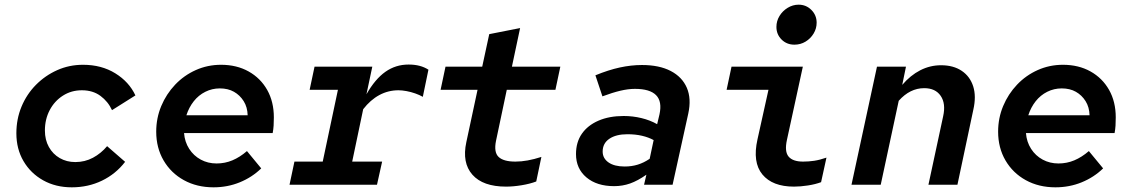

<svg xmlns="http://www.w3.org/2000/svg" viewBox="-20 -790 4840 821"><path d="M287 11Q218 11 164.5 -19Q111 -49 80.5 -101Q50 -153 50 -220Q50 -281 72 -334Q94 -387 133.5 -427Q173 -467 224.5 -490Q276 -513 335 -513Q414 -513 473 -476.5Q532 -440 559 -382L459 -319Q442 -356 409.5 -380Q377 -404 330 -404Q285 -404 249 -381Q213 -358 192.5 -319Q172 -280 172 -232Q172 -192 189 -161.5Q206 -131 235.5 -114Q265 -97 302 -97Q343 -97 377.5 -115.5Q412 -134 438 -165L515 -98Q475 -46 416 -17.5Q357 11 287 11Z M893 11Q822 11 766.5 -19.5Q711 -50 679.5 -104Q648 -158 648 -227Q648 -285 669.5 -336.5Q691 -388 729 -428Q767 -468 817.5 -490.5Q868 -513 925 -513Q992 -513 1043 -484.5Q1094 -456 1122.5 -405.5Q1151 -355 1151 -288Q1151 -269 1150 -253Q1149 -237 1146 -221H767Q770 -183 789 -153.5Q808 -124 838.5 -107.5Q869 -91 906 -91Q942 -91 974 -104.5Q1006 -118 1036 -144L1097 -70Q1058 -32 1005.5 -10.5Q953 11 893 11ZM777 -297H1039Q1038 -332 1022 -357.5Q1006 -383 980.5 -397.5Q955 -412 920 -412Q887 -412 858 -397.5Q829 -383 808.5 -357Q788 -331 777 -297Z M1218 0 1239 -99H1360L1425 -406H1304L1325 -505H1572L1547 -387Q1584 -452 1628 -483Q1672 -514 1727 -514Q1753 -514 1774 -508.5Q1795 -503 1812 -492L1788 -376Q1774 -384 1755.5 -390.5Q1737 -397 1718 -400.5Q1699 -404 1684 -404Q1640 -404 1602 -383.5Q1564 -363 1533 -323L1486 -99H1614L1592 0Z M2144 8Q2045 8 2000 -43Q1955 -94 1974 -182L2022 -406H1864L1885 -505H2042L2072 -644L2204 -670L2169 -505H2376L2355 -406H2147L2101 -188Q2091 -139 2112 -119Q2133 -99 2184 -99Q2209 -99 2236.5 -104Q2264 -109 2295 -119L2273 -14Q2247 -4 2211 2Q2175 8 2144 8Z M2606 6Q2532 6 2487.5 -31.5Q2443 -69 2443 -131Q2443 -182 2468 -218Q2493 -254 2539 -274Q2585 -294 2647 -294Q2686 -294 2723 -285Q2760 -276 2790 -259L2800 -301Q2812 -356 2785.5 -383Q2759 -410 2695 -410Q2666 -410 2632.5 -402Q2599 -394 2556 -378L2526 -468Q2582 -491 2630.5 -501.5Q2679 -512 2725 -512Q2799 -512 2848 -486.5Q2897 -461 2917 -414.5Q2937 -368 2923 -304L2856 0H2734L2744 -43Q2707 -17 2674.5 -5.5Q2642 6 2606 6ZM2557 -142Q2557 -113 2582 -95.5Q2607 -78 2651 -78Q2681 -78 2707 -86Q2733 -94 2758 -111L2775 -191Q2753 -203 2725 -209.5Q2697 -216 2663 -216Q2614 -216 2585.5 -196.5Q2557 -177 2557 -142Z M3377 -599Q3344 -599 3322 -621Q3300 -643 3300 -675Q3300 -700 3313 -721.5Q3326 -743 3348 -756.5Q3370 -770 3395 -770Q3427 -770 3449.5 -747.5Q3472 -725 3472 -693Q3472 -668 3459 -646.5Q3446 -625 3424.5 -612Q3403 -599 3377 -599ZM3375 8Q3283 8 3240 -44Q3197 -96 3219 -194L3266 -406H3087L3108 -505H3413L3345 -192Q3334 -142 3352 -120.5Q3370 -99 3414 -99Q3438 -99 3461.5 -102.5Q3485 -106 3514 -116L3491 -11Q3467 -2 3435 3Q3403 8 3375 8Z M3621 0 3730 -505H3854L3838 -427Q3873 -468 3915 -489.5Q3957 -511 4004 -511Q4057 -511 4092.5 -487Q4128 -463 4141.5 -420.5Q4155 -378 4142 -321L4074 0H3950L4013 -293Q4025 -347 4002.5 -380Q3980 -413 3932 -413Q3871 -413 3823 -359L3746 0Z M4493 11Q4422 11 4366.5 -19.5Q4311 -50 4279.5 -104Q4248 -158 4248 -227Q4248 -285 4269.5 -336.5Q4291 -388 4329 -428Q4367 -468 4417.5 -490.5Q4468 -513 4525 -513Q4592 -513 4643 -484.5Q4694 -456 4722.5 -405.5Q4751 -355 4751 -288Q4751 -269 4750 -253Q4749 -237 4746 -221H4367Q4370 -183 4389 -153.5Q4408 -124 4438.5 -107.5Q4469 -91 4506 -91Q4542 -91 4574 -104.5Q4606 -118 4636 -144L4697 -70Q4658 -32 4605.5 -10.5Q4553 11 4493 11ZM4377 -297H4639Q4638 -332 4622 -357.5Q4606 -383 4580.5 -397.5Q4555 -412 4520 -412Q4487 -412 4458 -397.5Q4429 -383 4408.5 -357Q4388 -331 4377 -297Z"/></svg>

Font: Red Hat Mono SemiBold
Style: Italic
Weight: 600
Italic angle: -12°
Monospace: yes
Designer: Pentagram, MCKL
Foundry: MCKL
Version: Version 1.030